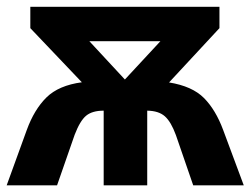

<svg xmlns="http://www.w3.org/2000/svg" viewBox="-20 -555 750 575"><path d="M70.8 -534.7H637.2V-470.7L486.3 -308.1Q555.7 -296.9 590.8 -261.5Q626 -226.1 648.4 -165.5L710 0H558.6L506.8 -150.4Q492.2 -190.4 473.6 -206.8Q455.1 -223.1 420.9 -223.6V0H290.5V-223.6Q256.3 -223.6 238 -208.5Q219.7 -193.4 203.6 -151.4L150.9 0H0L60.1 -165.5Q82.5 -227.1 119.1 -263.2Q155.8 -299.3 225.1 -308.6L70.8 -470.7ZM354 -316.9 460.4 -431.6H247.6Z"/></svg>

Font: Lunasima
Style: Bold
Weight: 700
Designer: The DocRepair Project, Monotype Design Team
Foundry: Google
Version: Version 2.009